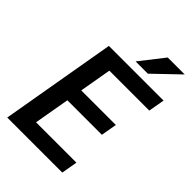

<svg xmlns="http://www.w3.org/2000/svg" viewBox="-262 -1010 1114 1114"><g transform="rotate(45 295.5 -452.5)"><path d="M478 -317.4H194.8L156.7 -98.6H487.8L470.7 0H19L142.1 -710.9H590.8L573.2 -611.3H245.6L211.4 -415H495.1ZM431.2 -904.8H570.3L416 -756.8H315.4Z"/></g></svg>

Font: TypoPRO Roboto
Style: Italic
Weight: 500
Italic angle: -12°
Designer: Google
Version: Version 2.136; 2016